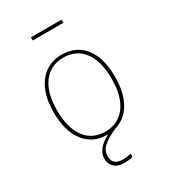

<svg xmlns="http://www.w3.org/2000/svg" viewBox="-217 -812 994 1122"><g transform="rotate(-30 280.0 -251.5)"><path d="M384 -706V-685H177V-706ZM338 2Q278 29 248 55.5Q218 82 218 122Q218 181 288 181Q314 181 343 174L341 196Q313 203 287 203Q241 203 217.5 181Q194 159 194 123Q194 57 285 10H280Q183 10 128 -61.5Q73 -133 73 -259Q73 -386 129.5 -457.5Q186 -529 281 -529Q377 -529 432.5 -459.5Q488 -390 488 -262Q488 -155 448.5 -86.5Q409 -18 338 2ZM96 -259Q96 -141 144.5 -76Q193 -11 280 -11Q366 -11 415.5 -76Q465 -141 465 -262Q465 -380 416.5 -444.5Q368 -509 281 -509Q195 -509 145.5 -444Q96 -379 96 -259Z"/></g></svg>

Font: FiraGO Thin
Style: Regular
Weight: 100
Designer: bBox Type
Foundry: bBox Type GmbH
Version: Version 1.001;PS 001.001;hotconv 1.0.88;makeotf.lib2.5.64775